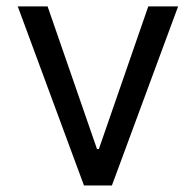

<svg xmlns="http://www.w3.org/2000/svg" viewBox="-20 -565 597 585"><path d="M34.1 -545.5H125L275.6 -110.8H281.2L431.8 -545.5H522.7L321 0H235.8Z"/></svg>

Font: Inter P
Style: Regular
Weight: 400
Designer: Rasmus Andersson
Foundry: rsms
Version: Version 3.018;git-588b23468